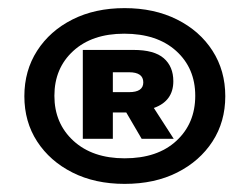

<svg xmlns="http://www.w3.org/2000/svg" viewBox="-20 -742 615 473"><path d="M287 -289Q214 -289 158.5 -317Q103 -345 71.5 -393.5Q40 -442 40 -505Q40 -568 71.5 -617Q103 -666 158.5 -694Q214 -722 287 -722Q360 -722 416 -694Q472 -666 503.5 -617Q535 -568 535 -505Q535 -442 503.5 -393.5Q472 -345 416.5 -317Q361 -289 287 -289ZM287 -352Q368 -352 414.5 -395Q461 -438 461 -506Q461 -574 414 -616.5Q367 -659 286 -659Q207 -659 160.5 -616.5Q114 -574 114 -506Q114 -438 161 -395Q208 -352 287 -352ZM184 -400V-619H309Q360 -619 383.5 -598.5Q407 -578 407 -542Q407 -493 359 -476L408 -400H329L291 -465H258V-400ZM298 -564H258V-515H298Q333 -515 333 -539Q333 -564 298 -564Z"/></svg>

Font: Special Gothic Expanded One
Style: Regular
Weight: 400
Designer: Alistair McCready
Foundry: Monolith
Version: Version 1.010; ttfautohint (v1.8.4.7-5d5b)